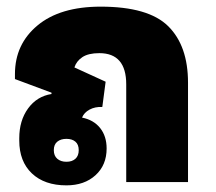

<svg xmlns="http://www.w3.org/2000/svg" viewBox="-20 -548 649 578"><path d="M180 10Q114 10 76 -26Q38 -62 38 -125V-132Q38 -185 64.5 -221.5Q91 -258 135 -265V-269L25 -310V-325Q25 -415 93 -471.5Q161 -528 283 -528Q427 -528 486.5 -469Q546 -410 546 -299V0H360V-294Q360 -388 279 -388Q246 -388 228 -376Q210 -364 204 -345L298 -302L288 -226Q266 -227 249.5 -218Q233 -209 227 -194Q262 -187 281.5 -162.5Q301 -138 301 -101Q301 -51 267.5 -20.5Q234 10 180 10ZM180 -61Q197 -61 207 -70Q217 -79 217 -96Q217 -113 207 -121.5Q197 -130 180 -130Q163 -130 152.5 -121.5Q142 -113 142 -96Q142 -79 152.5 -70Q163 -61 180 -61Z"/></svg>

Font: Noto Sans Thai Looped UI Black
Style: Regular
Weight: 900
Designer: Cadson Demak Team
Foundry: Cadson Demak Co., Ltd.
Version: Version 1.000